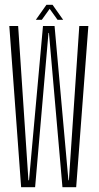

<svg xmlns="http://www.w3.org/2000/svg" viewBox="-20 -784 414 804"><path d="M68.5 0H127L183 -646H185L241.5 0H299L350 -675H312L268.5 -29H266.5L208.5 -675H160L101.5 -29H99L56 -675H19ZM130 -701H155L188 -747L221 -701H244.5L200 -764H174.5Z"/></svg>

Font: Anybody ExtraCondensed ExtraLight
Style: Regular
Weight: 250
Width: 2
Version: Version 1.113;gftools[0.9.25]